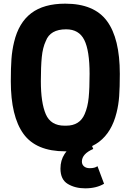

<svg xmlns="http://www.w3.org/2000/svg" viewBox="-20 -813 713 1048"><path d="M336 13Q177 13 108 -82.5Q39 -178 39 -370Q39 -443 42.5 -491Q46 -539 57 -584Q82 -689 150.5 -741Q219 -793 336 -793Q494 -793 564 -698Q634 -603 634 -410Q634 -336 630.5 -288Q627 -240 616 -197Q590 -92 521.5 -39.5Q453 13 336 13ZM341 -127Q415 -127 442 -190Q459 -229 464 -280Q469 -331 469 -410Q469 -537 440 -595Q411 -653 341 -653Q254 -653 230 -589Q213 -553 208 -500.5Q203 -448 203 -370Q203 -252 230 -189.5Q257 -127 332 -127ZM466 0ZM445 215Q390 215 350 191Q310 167 310 107Q310 62 332.5 27.5Q355 -7 389.5 -30.5Q424 -54 462 -66L489 0Q427 27 427 69Q427 85 438.5 95Q450 105 470 105Q498 105 512 94L548 190Q506 215 445 215Z"/></svg>

Font: Tanohe Sans
Style: Bold
Weight: 700
Designer: Village Type and Design LLC & Cristiano Sobral
Foundry: Cooper Hewitt Smithsonian Design Museum
Version: Version 1.00;September 29, 2021;FontCreator 13.0.0.2655 64-b